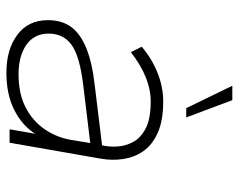

<svg xmlns="http://www.w3.org/2000/svg" viewBox="-93 -643 746 600"><g transform="rotate(90 280.0 -343.0)"><path d="M207 10Q135 10 89 -24Q43 -58 43 -120Q43 -163 64 -192Q85 -221 130 -239.5Q175 -258 246 -266L434 -289Q439 -308 438 -334Q437 -360 424.5 -384.5Q412 -409 382 -425Q352 -441 297 -441Q260 -441 221.5 -425.5Q183 -410 143 -379L126 -413Q164 -445 208 -462.5Q252 -480 297 -480Q358 -480 396 -462.5Q434 -445 453 -417Q472 -389 477 -354.5Q482 -320 476 -286L426 0H384L398 -80Q372 -39 323.5 -14.5Q275 10 207 10ZM212 -28Q273 -28 315.5 -50Q358 -72 383.5 -109Q409 -146 417 -191L427 -252L245 -230Q155 -219 120 -193.5Q85 -168 85 -122Q85 -77 120 -52.5Q155 -28 212 -28ZM318 -552 248 -696H293L347 -552Z"/></g></svg>

Font: Gantari ExtraLight
Style: Italic
Weight: 250
Italic angle: -10°
Designer: Anugrah Pasau
Foundry: Lafontype
Version: Version 1.000